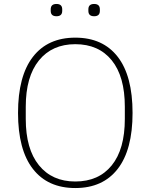

<svg xmlns="http://www.w3.org/2000/svg" viewBox="-20 -936 760 969"><path d="M236 -881V-889Q236 -916 265 -916Q294 -916 294 -889V-881Q294 -854 265 -854Q236 -854 236 -881ZM426 -881V-889Q426 -916 455 -916Q484 -916 484 -889V-881Q484 -854 455 -854Q426 -854 426 -881ZM71 -366Q71 -552 146 -649Q221 -746 360 -746Q499 -746 574 -649.5Q649 -553 649 -366Q649 -180 574 -83.5Q499 13 360 13Q221 13 146 -83.5Q71 -180 71 -366ZM610 -336V-397Q610 -550 544 -631.5Q478 -713 360 -713Q243 -713 176.5 -631Q110 -549 110 -397V-336Q110 -184 176.5 -102Q243 -20 360 -20Q478 -20 544 -101.5Q610 -183 610 -336Z"/></svg>

Font: IBM Plex Sans JP ExtraLight
Style: Regular
Weight: 200
Designer: Mike Abbink; Paul van der Laan; Pieter van Rosmalen; Wujin Sim; Yejin Wi; Jinhee Kim; Boomi Park; Yona Kim; Kichan Ma
Foundry: Sandoll Inc.
Version: Version 1.001